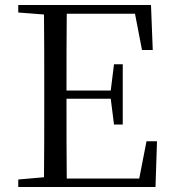

<svg xmlns="http://www.w3.org/2000/svg" viewBox="-20 -748 692 768"><path d="M548 -548H591L584 -728H53V-698L156 -690C157 -591 157 -491 157 -391V-337C157 -236 157 -137 156 -39L53 -30V0H602L608 -183H566L537 -34H247C246 -133 246 -235 246 -353H423L436 -250H471V-491H436L423 -386H246C246 -495 246 -596 247 -693H520Z"/></svg>

Font: Source Han Serif CN
Style: Regular
Weight: 400
Designer: Ryoko NISHIZUKA 西塚涼子 (kana & ideographs); Frank Grießhammer (Latin, Greek & Cyrillic); Wenlong ZHANG 张文龙 (bopomofo); San
Foundry: Adobe
Version: Version 2.003;hotconv 1.1.1;makeotfexe 2.6.0